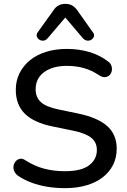

<svg xmlns="http://www.w3.org/2000/svg" viewBox="-20 -968 662 997"><path d="M317 9Q271 9 227 2Q183 -5 144 -19.5Q105 -34 74 -55Q59 -66 53.5 -80Q48 -94 50.5 -107.5Q53 -121 62 -131Q71 -141 84 -143.5Q97 -146 113 -135Q158 -106 208 -92.5Q258 -79 317 -79Q402 -79 442.5 -109.5Q483 -140 483 -189Q483 -229 454 -252.5Q425 -276 357 -290L250 -312Q155 -332 108.5 -378Q62 -424 62 -502Q62 -549 81.5 -588Q101 -627 136 -655.5Q171 -684 220 -699Q269 -714 327 -714Q389 -714 443.5 -698Q498 -682 541 -649Q554 -640 558.5 -626.5Q563 -613 560.5 -600Q558 -587 549 -578Q540 -569 526 -567.5Q512 -566 495 -577Q456 -603 415.5 -614.5Q375 -626 326 -626Q277 -626 240.5 -611Q204 -596 184.5 -569Q165 -542 165 -505Q165 -463 192 -438Q219 -413 282 -400L388 -378Q488 -357 537 -313Q586 -269 586 -196Q586 -149 567 -111.5Q548 -74 513 -47Q478 -20 428.5 -5.5Q379 9 317 9ZM228 -770Q218 -758 205.5 -757Q193 -756 183.5 -762.5Q174 -769 171 -779.5Q168 -790 177 -802L258 -915Q270 -933 285.5 -940.5Q301 -948 319 -948Q338 -948 353 -940.5Q368 -933 381 -915L461 -802Q471 -790 468 -779.5Q465 -769 455.5 -762.5Q446 -756 433.5 -757Q421 -758 410 -770L319 -877Z"/></svg>

Font: Nunito SemiBold
Style: Regular
Weight: 600
Designer: Vernon Adams
Foundry: Vernon Adams
Version: Version 3.602